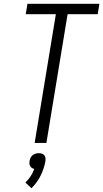

<svg xmlns="http://www.w3.org/2000/svg" viewBox="-20 -755 545 1014"><path d="M163 0 275 -680H116L125 -735H505L496 -680H337L225 0ZM146 239 114 209Q130 194 142 175.5Q154 157 161 137Q154 136 148.5 132Q143 128 139.5 122.5Q136 117 135.5 110Q135 103 136 96Q137 87 141 79Q145 71 152 65Q159 59 168 56.5Q177 54 185 54Q193 54 201 56.5Q209 59 214 65Q219 71 220 79Q221 87 220 96Q213 135 194.5 172.5Q176 210 146 239Z"/></svg>

Font: Iosevka Light
Style: Italic
Weight: 300
Italic angle: -9°
Monospace: yes
Designer: Belleve Invis
Foundry: Belleve Invis
Version: Version 32.5.0; ttfautohint (v1.8.4)